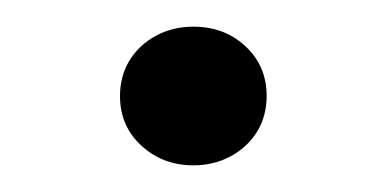

<svg xmlns="http://www.w3.org/2000/svg" viewBox="-20 -109 290 144"><path d="M125 15Q102 15 86 0.2Q70 -14.5 70 -37Q70 -52 77.2 -63.8Q84.5 -75.5 97 -82.2Q109.5 -89 125 -89Q148.5 -89 164.2 -74.2Q180 -59.5 180 -37Q180 -22 172.8 -10.2Q165.5 1.5 153 8.2Q140.5 15 125 15Z"/></svg>

Font: Geologica Roman Thin
Style: Regular
Weight: 250
Designer: Sindre Bremnes, Frode Helland
Foundry: Monokrom Skriftforlag AS
Version: Version 1.010;gftools[0.9.28]